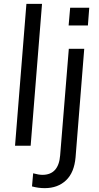

<svg xmlns="http://www.w3.org/2000/svg" viewBox="-20 -756 516 996"><path d="M58 0 117 -736H198L139 0ZM152 143Q181 151 200 151Q284 151 292 50L337 -503H417L372 60Q365 139 323 179Q280 220 212 220Q179 220 146 211ZM344 -716H443L436 -624H336Z"/></svg>

Font: PRinguin Sans
Style: Italic
Weight: 400
Designer: Vernon Adams
Foundry: Vernon Adams
Version: ""